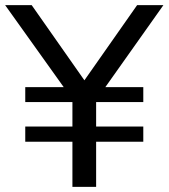

<svg xmlns="http://www.w3.org/2000/svg" viewBox="-27 -725 654 745"><path d="M254 0V-175H71V-234H254V-329H71V-387H228V-376L-7 -705H96L312 -397H289L505 -705H607L374 -376V-387H529V-329H346V-234H529V-175H346V0Z"/></svg>

Font: Mulish ExtraLight Medium
Style: Regular
Weight: 500
Version: Version 3.603